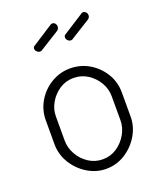

<svg xmlns="http://www.w3.org/2000/svg" viewBox="-132 -780 725 870"><g transform="rotate(-20 230.5 -345.5)"><path d="M230 6Q182 6 140 -20Q98 -46 72.5 -88Q47 -130 47 -179V-295Q47 -344 72 -386Q97 -428 139 -453Q181 -478 230 -478Q280 -478 321.5 -453.5Q363 -429 388.5 -387.5Q414 -346 414 -295V-179Q414 -131 388.5 -88.5Q363 -46 321.5 -20Q280 6 230 6ZM230 -40Q268 -40 298 -60Q328 -80 346.5 -112Q365 -144 365 -179V-295Q365 -330 347 -361Q329 -392 298.5 -412Q268 -432 230 -432Q192 -432 162 -412Q132 -392 114 -361Q96 -330 96 -295V-179Q96 -144 114 -112Q132 -80 162.5 -60Q193 -40 230 -40ZM279 -596Q270 -596 263.5 -602.5Q257 -609 257 -617Q257 -626 264 -630L364 -694Q366 -696 368.5 -696.5Q371 -697 372 -697Q381 -697 386.5 -690.5Q392 -684 392 -676Q392 -665 382 -658L289 -600Q285 -596 279 -596ZM130 -596Q122 -596 115 -602.5Q108 -609 108 -617Q108 -626 116 -630L215 -694Q218 -696 220 -696.5Q222 -697 224 -697Q233 -697 238 -690.5Q243 -684 243 -676Q243 -665 234 -658L141 -600Q136 -596 130 -596Z"/></g></svg>

Font: Dosis Light
Style: Regular
Weight: 300
Designer: EdgarTolentino, PabloImpallari, IginoMarini
Foundry: EdgarTolentino, PabloImpallari, IginoMarini
Version: Version 3.001; ttfautohint (v1.8.2)